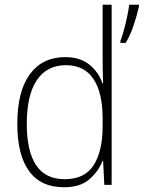

<svg xmlns="http://www.w3.org/2000/svg" viewBox="-20 -873 606 810"><path d="M250 -83Q152 -83 102.5 -151.5Q53 -220 53 -350Q53 -488 106 -560Q159 -632 255 -632Q319 -632 358 -599.5Q397 -567 412 -522H415Q413 -574 413 -623V-853H451V-93H420L415 -195H413Q396 -151 357.5 -117Q319 -83 250 -83ZM254 -117Q337 -117 375 -176Q413 -235 413 -341V-374Q413 -481 374.5 -539.5Q336 -598 258 -598Q178 -598 135.5 -535Q93 -472 93 -350Q93 -236 132 -176.5Q171 -117 254 -117ZM566 -845Q559 -812 544 -767Q529 -722 510 -692H488V-701Q494 -714 502 -743.5Q510 -773 516.5 -803.5Q523 -834 525 -853H566Z"/></svg>

Font: Noto Sans Telugu UI SemiCondensed ExtraLight
Style: Regular
Weight: 200
Width: 4
Designer: Jelle Bosma - Monotype Design Team
Foundry: Monotype Imaging Inc.
Version: Version 2.005; ttfautohint (v1.8.4.7-5d5b)